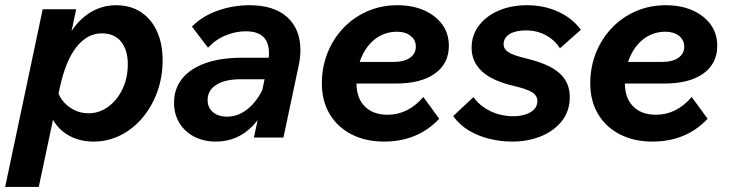

<svg xmlns="http://www.w3.org/2000/svg" viewBox="-43 -540 2869 754"><path d="M-22.7 194 124.6 -503.5H256.2L224 -352.2L205.6 -350.7Q234.6 -431.9 289.7 -475.7Q344.8 -519.5 412.1 -519.5Q470.1 -519.5 511.1 -492.1Q552.1 -464.7 573.9 -416.1Q595.6 -367.5 595.6 -304Q595.6 -236.8 574.4 -178.7Q553.2 -120.6 516 -76.8Q478.9 -33 429.6 -8.5Q380.4 16 325 16Q272.7 16 232.3 -5.1Q191.9 -26.2 168.1 -64.6Q144.3 -103 142.1 -154.1L180.5 -202.2Q182.3 -173.3 199.9 -148.8Q217.5 -124.3 245.1 -109.7Q272.7 -95.1 304.1 -95.1Q346.6 -95.1 381.7 -120.6Q416.8 -146.1 437.9 -189.9Q458.9 -233.8 458.9 -287.7Q458.9 -343.2 432.8 -376.1Q406.7 -409 356.3 -409Q299.8 -409 257 -355Q214.1 -300.9 191.1 -192.4L109.3 194Z M953.9 0 976.6 -102.8 971.8 -113.4 1008.5 -288.8Q1021.3 -350.2 1000.6 -383.6Q979.8 -417.1 922 -417.1Q883.9 -417.1 844.3 -401.4Q804.7 -385.7 773.9 -352.8L710.6 -435.5Q751.9 -477.3 812.4 -498.4Q873 -519.5 936.6 -519.5Q1033.7 -519.5 1085.2 -472.4Q1136.8 -425.4 1136.8 -343.3Q1136.8 -328.4 1134.8 -311.6Q1132.8 -294.8 1129.1 -278.5L1070.1 0ZM905.7 -313.2H1021.9L1007.8 -228.8H902.2Q840.8 -228.8 806.6 -207.1Q772.3 -185.3 772.3 -147.1Q772.3 -118 792.9 -100Q813.5 -81.9 848.9 -81.9Q901.2 -81.9 944.2 -125.1Q987.3 -168.3 1007.8 -241.7L1034.7 -223.5Q1011.4 -111.2 951.3 -47.6Q891.2 16 804.8 16Q757.4 16 720.3 -3Q683.2 -22 661.8 -56.6Q640.5 -91.2 640.5 -136.8Q640.5 -191.3 672 -230.8Q703.4 -270.2 763.1 -291.7Q822.8 -313.2 905.7 -313.2Z M1306.9 -212V-296.7H1500.5Q1543.1 -296.7 1566.5 -312.7Q1590 -328.7 1590 -357Q1590 -383.1 1569.4 -399.3Q1548.8 -415.4 1516.8 -415.4Q1470.2 -415.4 1434.2 -389.7Q1398.3 -363.9 1377.7 -318Q1357 -272.1 1357 -212.3Q1357 -154.9 1389.4 -122.2Q1421.7 -89.4 1479.1 -89.4Q1559.8 -89.4 1619.4 -159.2L1681.9 -73.6Q1597.4 16 1465.2 16Q1392.1 16 1337 -12.6Q1281.8 -41.1 1251.4 -92.5Q1221 -143.8 1221 -212.6Q1221 -277.3 1243.7 -333.4Q1266.3 -389.4 1306.8 -431.3Q1347.2 -473.2 1401 -496.3Q1454.8 -519.5 1517.1 -519.5Q1577.6 -519.5 1622.9 -499.2Q1668.2 -479 1694 -443.4Q1719.7 -407.8 1719.7 -360.2Q1719.7 -290.4 1665 -251.2Q1610.3 -212 1512.6 -212Z M1736.7 -84.2 1816.5 -158.7Q1838.3 -126.3 1880.2 -104.9Q1922 -83.5 1974.5 -83.5Q1996.3 -83.5 2017.6 -89.6Q2038.8 -95.7 2053.1 -109.1Q2067.3 -122.6 2067.3 -143.6Q2067.3 -164.9 2046.1 -177.9Q2024.9 -191 1975.1 -202.5Q1890.4 -222.1 1849.7 -259.8Q1809 -297.6 1809 -352.4Q1809 -401.2 1837.3 -439.1Q1865.7 -477 1914.9 -498.2Q1964 -519.5 2026.8 -519.5Q2093.8 -519.5 2149.6 -493.8Q2205.3 -468.2 2238.1 -423L2156 -350.3Q2135.8 -382.3 2101 -401.5Q2066.2 -420.6 2022.2 -420.6Q1982 -420.6 1958.3 -406.3Q1934.7 -392 1934.7 -365.5Q1934.7 -347.5 1953.6 -335Q1972.6 -322.5 2023.3 -310.5Q2112 -289.5 2153.3 -253.3Q2194.6 -217.1 2194.6 -159Q2194.6 -103.9 2163.3 -64.5Q2132 -25.1 2080.7 -4.5Q2029.4 16 1967.8 16Q1923.4 16 1879.2 5.2Q1835 -5.5 1798 -27.7Q1761 -50 1736.7 -84.2Z M2360.9 -212V-296.7H2554.5Q2597.1 -296.7 2620.5 -312.7Q2644 -328.7 2644 -357Q2644 -383.1 2623.4 -399.3Q2602.8 -415.4 2570.8 -415.4Q2524.2 -415.4 2488.2 -389.7Q2452.3 -363.9 2431.7 -318Q2411 -272.1 2411 -212.3Q2411 -154.9 2443.4 -122.2Q2475.7 -89.4 2533.1 -89.4Q2613.8 -89.4 2673.4 -159.2L2735.9 -73.6Q2651.4 16 2519.2 16Q2446.1 16 2391 -12.6Q2335.8 -41.1 2305.4 -92.5Q2275 -143.8 2275 -212.6Q2275 -277.3 2297.7 -333.4Q2320.3 -389.4 2360.8 -431.3Q2401.2 -473.2 2455 -496.3Q2508.8 -519.5 2571.1 -519.5Q2631.6 -519.5 2676.9 -499.2Q2722.2 -479 2748 -443.4Q2773.7 -407.8 2773.7 -360.2Q2773.7 -290.4 2719 -251.2Q2664.3 -212 2566.6 -212Z"/></svg>

Font: Wix Madefor Text
Style: Italic
Weight: 400
Italic angle: -12°
Designer: Dalton Maag Ltd
Foundry: Dalton Maag Ltd
Version: Version 3.100